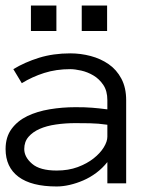

<svg xmlns="http://www.w3.org/2000/svg" viewBox="-20 -657 586 688"><path d="M0 -123Q0 -166 21.5 -195.1Q43 -224.1 77.9 -241Q112.8 -257.8 158 -265.4Q203.1 -272.9 250 -272.9Q268.1 -272.9 282.5 -272.5Q296.9 -272 309.8 -271Q322.8 -270 335.9 -268.6Q349.1 -267.1 364.7 -265.1V-297.9Q364.7 -331.1 350.3 -352.5Q335.9 -374 314.9 -386.5Q293.9 -398.9 271 -404.1Q248 -409.2 231.9 -409.2Q181.2 -409.2 138.2 -395.5Q95.2 -381.8 58.1 -358.9L27.8 -409.2Q68.8 -434.1 119.9 -450Q170.9 -465.8 231.9 -465.8Q269 -465.8 304.9 -456.3Q340.8 -446.8 369.4 -427Q397.9 -407.2 415 -375Q432.1 -342.8 432.1 -297.9V0H364.7V-76.2Q347.2 -54.2 325 -37.6Q302.7 -21 278.3 -10.5Q253.9 0 229.5 5.6Q205.1 11.2 183.1 11.2Q92.8 11.2 46.4 -23.4Q0 -58.1 0 -123ZM183.1 -45.9Q225.1 -45.9 258.5 -58.3Q292 -70.8 315.4 -89.4Q338.9 -107.9 351.8 -128.9Q364.7 -149.9 364.7 -167V-210Q332 -214.8 302 -215.3Q272 -215.8 250 -215.8Q213.9 -215.8 180.4 -210.9Q147 -206.1 122.1 -195.1Q97.2 -184.1 82 -166.5Q66.9 -148.9 66.9 -123Q66.9 -94.2 95 -70.1Q123 -45.9 183.1 -45.9ZM363.8 -545.9H272.9V-637.2H363.8ZM182.1 -545.9H90.8V-637.2H182.1Z"/></svg>

Font: Anonymous Pro
Style: Regular
Weight: 400
Monospace: yes
Designer: Mark Simonson
Version: Version 1.003